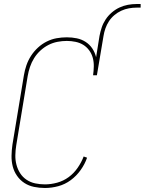

<svg xmlns="http://www.w3.org/2000/svg" viewBox="-20 -929 721 957"><path d="M204 8Q176 8 149.5 2.5Q123 -3 101.5 -17Q80 -31 65 -52.5Q50 -74 43.5 -99.5Q37 -125 37.5 -152.5Q38 -180 42 -208L99 -553Q103 -578 111.5 -603Q120 -628 134.5 -650.5Q149 -673 169 -691.5Q189 -710 213 -722Q237 -734 262.5 -738.5Q288 -743 313 -743Q339 -743 363 -738Q387 -733 407 -720Q427 -707 440 -687.5Q453 -668 459 -644L476 -750Q480 -771 487 -792Q494 -813 506.5 -832Q519 -851 537 -866.5Q555 -882 575.5 -891.5Q596 -901 617.5 -905Q639 -909 661 -909H681V-891H661Q642 -891 622.5 -887.5Q603 -884 584.5 -875.5Q566 -867 550 -853.5Q534 -840 523 -823Q512 -806 505.5 -787.5Q499 -769 496 -750L463 -554H444Q447 -576 447.5 -598Q448 -620 442.5 -640.5Q437 -661 424.5 -678Q412 -695 395 -705.5Q378 -716 356.5 -720.5Q335 -725 313 -725Q290 -725 266.5 -720.5Q243 -716 221.5 -705Q200 -694 181.5 -677Q163 -660 150 -639Q137 -618 129.5 -595.5Q122 -573 118 -550L61 -205Q57 -180 56.5 -155.5Q56 -131 62 -108Q68 -85 80.5 -65.5Q93 -46 112.5 -33Q132 -20 155.5 -15Q179 -10 204 -10Q234 -10 265 -18.5Q296 -27 322 -46Q348 -65 367 -92.5Q386 -120 397 -149L414 -143Q403 -111 382 -81.5Q361 -52 332.5 -31Q304 -10 270.5 -1Q237 8 204 8Z"/></svg>

Font: Iosevka SS04 Thin
Style: Italic
Weight: 100
Italic angle: -9°
Monospace: yes
Designer: Belleve Invis
Foundry: Belleve Invis
Version: Version 19.0.0; ttfautohint (v1.8.4)